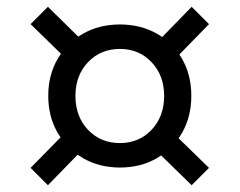

<svg xmlns="http://www.w3.org/2000/svg" viewBox="-20 -611 705 565"><path d="M333 -539Q394 -539 441.5 -512Q489 -485 516 -437.5Q543 -390 543 -329Q543 -268 516 -220.5Q489 -173 441.5 -145.5Q394 -118 333 -118Q272 -118 224.5 -145.5Q177 -173 149.5 -220.5Q122 -268 122 -329Q122 -390 149.5 -437.5Q177 -485 224.5 -512Q272 -539 333 -539ZM333 -467Q276 -467 239 -428Q202 -389 202 -329Q202 -268 239 -229Q276 -190 333 -190Q389 -190 426 -229Q463 -268 463 -329Q463 -389 426 -428Q389 -467 333 -467ZM121 -591 240 -474 189 -424 70 -540ZM187 -236 237 -185 121 -66 70 -117ZM476 -233 595 -117 544 -66 425 -182ZM544 -591 595 -540 479 -421 428 -472Z"/></svg>

Font: Work Sans
Style: Regular
Weight: 400
Designer: Wei Huang
Foundry: Wei Huang
Version: Version 2.006; ttfautohint (v1.8.1.43-b0c9)